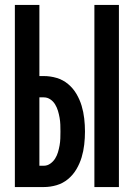

<svg xmlns="http://www.w3.org/2000/svg" viewBox="-20 -755 540 775"><path d="M361 0V-735H460V0ZM40 0V-735H139V-448H157Q183 -448 208.5 -440.5Q234 -433 254.5 -416Q275 -399 288.5 -376Q302 -353 309.5 -328Q317 -303 320 -276.5Q323 -250 323 -224Q323 -198 320 -171.5Q317 -145 309.5 -120Q302 -95 288.5 -72Q275 -49 254.5 -32Q234 -15 208.5 -7.5Q183 0 157 0ZM139 -86H157Q171 -86 183 -94.5Q195 -103 202.5 -115Q210 -127 214 -140.5Q218 -154 220.5 -168Q223 -182 223.5 -196Q224 -210 224 -224Q224 -238 223.5 -252Q223 -266 220.5 -280Q218 -294 214 -307.5Q210 -321 202.5 -333.5Q195 -346 183 -354Q171 -362 157 -362H139Z"/></svg>

Font: Iosevka SS18 Semibold
Style: Regular
Weight: 600
Monospace: yes
Designer: Belleve Invis
Foundry: Belleve Invis
Version: Version 25.1.1; ttfautohint (v1.8.4)